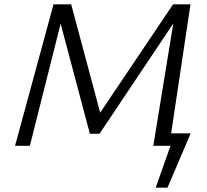

<svg xmlns="http://www.w3.org/2000/svg" viewBox="-20 -678 962 893"><path d="M786 -569 443 -56H398L262 -568L119 0H50L229 -658H311L446 -154L785 -658H866L776 -58H867L759 195H704L773 0H693Z"/></svg>

Font: LXGW Bright GB
Style: Italic
Weight: 400
Italic angle: -12°
Designer: Christian Thalmann (Catharsis Fonts)
Foundry: LXGW / Christian Thalmann (Catharsis Fonts) / Fontworks Inc.
Version: Version 5.510